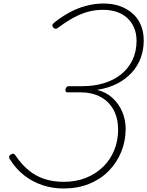

<svg xmlns="http://www.w3.org/2000/svg" viewBox="-20 -1055 839 1094"><path d="M342 19Q279 19 222 0Q165 -19 118 -55.5Q71 -92 36 -148Q30 -157 32.5 -164.5Q35 -172 42 -175Q53 -181 58.5 -178.5Q64 -176 69 -168Q103 -118 143 -85Q183 -52 232.5 -35.5Q282 -19 345 -19Q413 -19 469.5 -41.5Q526 -64 567.5 -104.5Q609 -145 631 -199.5Q653 -254 653 -316Q653 -380 627.5 -428Q602 -476 553.5 -502.5Q505 -529 436 -529H362Q358 -529 355 -533Q352 -537 353 -546Q355 -556 360.5 -560Q366 -564 372 -564H450Q516 -564 572 -581Q628 -598 669.5 -631Q711 -664 734.5 -712.5Q758 -761 758 -823Q758 -864 744 -897Q730 -930 704.5 -953Q679 -976 644 -987.5Q609 -999 567 -999Q521 -999 480 -987.5Q439 -976 398.5 -954Q358 -932 314 -899Q304 -891 297 -891Q290 -891 285 -897Q277 -905 278.5 -912Q280 -919 289 -926Q327 -957 372 -982Q417 -1007 467.5 -1021Q518 -1035 571 -1035Q620 -1035 661 -1021Q702 -1007 733.5 -980Q765 -953 782 -913.5Q799 -874 799 -824Q799 -772 782 -725.5Q765 -679 731 -641.5Q697 -604 647.5 -578.5Q598 -553 533 -543Q585 -530 621 -497Q657 -464 676.5 -418Q696 -372 696 -322Q696 -251 670.5 -189Q645 -127 598.5 -80Q552 -33 487 -7Q422 19 342 19Z"/></svg>

Font: Playwrite CO Thin
Style: Regular
Weight: 250
Version: Version 1.002